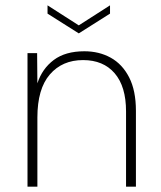

<svg xmlns="http://www.w3.org/2000/svg" viewBox="-20 -699 602 719"><path d="M392 -679V-648L275 -574L158 -648V-679L275 -604ZM83 -500H119L120 -387Q138 -442 181.5 -474.5Q225 -507 296 -507Q351 -507 394.5 -483Q438 -459 463.5 -409.5Q489 -360 489 -284V0H452V-282Q452 -375 409.5 -424.5Q367 -474 291 -474Q213 -474 166.5 -420Q120 -366 120 -259V0H83Z"/></svg>

Font: Albert Sans ExtraLight
Style: Regular
Weight: 250
Designer: Andreas Rasmussen
Foundry: a.Foundry
Version: Version 1.025